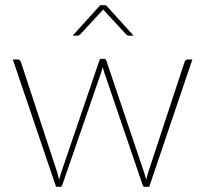

<svg xmlns="http://www.w3.org/2000/svg" viewBox="-20 -723 794 743"><path d="M724.5 -493 557.5 0H540Q534.5 0 532 -7L383.5 -442.5Q380 -452.5 377.5 -463Q375 -452.5 371.5 -442.5L221 -7Q218.5 0 213.5 0H197L29.5 -493H48Q53.5 -493 56.5 -490Q59.5 -487 60.5 -484L201 -57.5Q203.5 -49.5 205.2 -42.2Q207 -35 208.5 -27.5Q210.5 -35 212.8 -42.2Q215 -49.5 217.5 -57.5L364.5 -488.5Q367 -495.5 373 -495.5H382.5Q389 -495.5 391.5 -488.5L537 -57.5Q539.5 -49.5 541.8 -42Q544 -34.5 545.5 -27Q547.5 -34.5 549.5 -41.8Q551.5 -49 554 -57.5L694.5 -484Q696 -488 699.2 -490.5Q702.5 -493 706.5 -493ZM497 -585H478.5Q473 -585 468 -590L383 -682Q382 -683 381.2 -684.2Q380.5 -685.5 379.5 -686.5Q378.5 -685.5 377.5 -684.2Q376.5 -683 375.5 -682L290.5 -590Q285.5 -585 280 -585H261L368 -703H390Z"/></svg>

Font: Lato ExtraLight
Style: Regular
Weight: 275
Designer: Lukasz Dziedzic with Adam Twardoch and Botio Nikoltchev
Foundry: tyPoland Lukasz Dziedzic
Version: Version 2.015; 2015-08-06; http://www.latofonts.com/